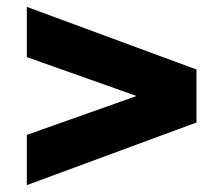

<svg xmlns="http://www.w3.org/2000/svg" viewBox="-20 -629 649 558"><path d="M58 -237 377 -350 58 -463V-609L551 -427V-273L58 -91Z"/></svg>

Font: Chess Sans ExtraBold
Style: Regular
Weight: 800
Designer: Wolf Bōese
Foundry: Wolf Bōese
Version: Version 7.223